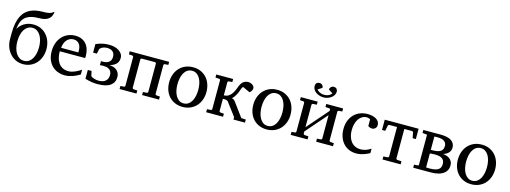

<svg xmlns="http://www.w3.org/2000/svg" viewBox="-11 -1532 6284 2367"><g transform="rotate(15 3130.5 -349.0)"><path d="M405.8 -241.2Q405.8 -283.7 396.5 -322Q387.2 -360.4 369.6 -388.9Q352.1 -417.5 326.2 -434.3Q300.3 -451.2 267.1 -451.2Q231.9 -451.2 205.8 -434.3Q179.7 -417.5 162.4 -388.9Q145 -360.4 136.5 -322Q127.9 -283.7 127.9 -241.2Q127.9 -197.8 137.2 -159.7Q146.5 -121.6 164.3 -92.8Q182.1 -64 208 -47.4Q233.9 -30.8 267.1 -30.8Q301.8 -30.8 327.9 -47.4Q354 -64 371.3 -92.8Q388.7 -121.6 397.2 -159.7Q405.8 -197.8 405.8 -241.2ZM500 -241.2Q500 -188.5 483.4 -142.1Q466.8 -95.7 436.3 -61.5Q405.8 -27.3 362.8 -7.6Q319.8 12.2 267.1 12.2Q212.9 12.2 169.9 -9.3Q127 -30.8 96.7 -66.4Q66.4 -102.1 50.3 -147.5Q34.2 -192.9 34.2 -241.2V-317.9Q34.2 -389.6 44.7 -444.1Q55.2 -498.5 74.7 -538.1Q94.2 -577.6 122.1 -604Q149.9 -630.4 184.1 -646Q218.3 -661.6 258.1 -668.2Q297.9 -674.8 341.8 -674.8Q383.3 -674.8 407.5 -679.7Q431.6 -684.6 444.3 -690.4Q459 -697.3 463.9 -706.1H479Q474.6 -684.6 466.6 -663.3Q458.5 -642.1 440.4 -625Q422.4 -607.9 391.4 -597.4Q360.4 -586.9 310.1 -586.9Q260.3 -586.9 224.4 -578.6Q188.5 -570.3 163.6 -555.9Q138.7 -541.5 123 -522Q107.4 -502.4 97.9 -480Q88.4 -457.5 83.5 -432.9Q78.6 -408.2 75.2 -383.8Q85.4 -402.8 102.3 -422.6Q119.1 -442.4 143.3 -458.3Q167.5 -474.1 198.2 -484.1Q229 -494.1 267.1 -494.1Q321.3 -494.1 364.5 -473.9Q407.7 -453.6 437.7 -419.2Q467.8 -384.8 483.9 -338.9Q500 -293 500 -241.2Z M990.2 -49.8Q969.2 -36.6 946.5 -25.4Q923.8 -14.2 899.7 -5.9Q875.5 2.4 850.6 7.3Q825.7 12.2 800.3 12.2Q754.9 12.2 712.9 -2.7Q670.9 -17.6 638.9 -48.1Q606.9 -78.6 587.6 -125Q568.4 -171.4 568.4 -233.9Q568.4 -292.5 585.9 -340.6Q603.5 -388.7 634.8 -422.6Q666 -456.5 709 -475.3Q752 -494.1 803.2 -494.1Q849.6 -494.1 884.8 -478.5Q919.9 -462.9 943.4 -435.1Q966.8 -407.2 978.5 -369.4Q990.2 -331.5 990.2 -287.1V-273.4Q990.2 -265.6 989.3 -258.8H665Q665 -220.7 673.1 -183.1Q681.2 -145.5 700.2 -115.7Q719.2 -85.9 751.5 -67.4Q783.7 -48.8 832 -48.8Q853.5 -48.8 874.5 -54.4Q895.5 -60.1 915.8 -68.8Q936 -77.6 954.6 -88.6Q973.1 -99.6 990.2 -110.8ZM890.1 -326.2Q890.1 -351.1 884.3 -372.6Q878.4 -394 866.5 -410.2Q854.5 -426.3 836.2 -435.5Q817.9 -444.8 793 -444.8Q768.1 -444.8 746.6 -434.8Q725.1 -424.8 708.7 -406.5Q692.4 -388.2 682.4 -362.3Q672.4 -336.4 670.4 -304.2H890.1Z M1433.6 -133.8Q1433.6 -64 1380.1 -25.9Q1326.7 12.2 1217.3 12.2Q1197.8 12.2 1179.7 10.7Q1161.6 9.3 1142.8 6.3Q1124 3.4 1103.5 -1.5Q1083 -6.3 1058.6 -13.2V-126H1106.4L1118.7 -69.8Q1119.6 -65.4 1124 -60.5Q1128.4 -55.7 1131.3 -54.2Q1135.7 -52.2 1144.3 -48.6Q1152.8 -44.9 1164.3 -41.3Q1175.8 -37.6 1189.5 -34.9Q1203.1 -32.2 1218.3 -32.2Q1277.8 -32.2 1308.6 -59.1Q1339.4 -85.9 1339.4 -134.8Q1339.4 -163.1 1329.1 -180.7Q1318.8 -198.2 1303 -208Q1287.1 -217.8 1267.8 -220.9Q1248.5 -224.1 1230.5 -224.1Q1219.2 -224.1 1211.2 -223.6Q1203.1 -223.1 1197.8 -222.7Q1191.4 -221.7 1187.5 -221.2V-272.9Q1190.9 -272.5 1194.3 -272.5Q1197.3 -272 1200.7 -272H1207.5Q1259.3 -272 1288.3 -293.9Q1317.4 -315.9 1317.4 -362.8Q1317.4 -386.7 1309.6 -403.3Q1301.8 -419.9 1288.3 -430.4Q1274.9 -440.9 1257.1 -445.6Q1239.3 -450.2 1219.2 -450.2Q1204.1 -450.2 1191.4 -447.5Q1178.7 -444.8 1168.9 -440.9Q1159.2 -437 1151.9 -432.4Q1144.5 -427.7 1140.6 -423.8Q1137.2 -420.9 1132.3 -416.7Q1127.4 -412.6 1126.5 -407.2L1114.3 -349.1H1066.4V-458Q1091.8 -469.2 1114.5 -476.3Q1137.2 -483.4 1158 -487.3Q1178.7 -491.2 1198.2 -492.7Q1217.8 -494.1 1237.3 -494.1Q1272.5 -494.1 1304.4 -485.6Q1336.4 -477.1 1360.4 -461.2Q1384.3 -445.3 1398.4 -423.1Q1412.6 -400.9 1412.6 -373Q1412.6 -356.4 1408.2 -339.1Q1403.8 -321.8 1391.8 -305.7Q1379.9 -289.6 1358.2 -275.9Q1336.4 -262.2 1301.3 -252.9Q1331.1 -251.5 1355.5 -242.9Q1379.9 -234.4 1397.2 -219.2Q1414.6 -204.1 1424.1 -182.6Q1433.6 -161.1 1433.6 -133.8Z M1785.2 0V-39.1L1832.5 -42Q1840.8 -43 1845 -47.6Q1849.1 -52.2 1849.1 -57.1V-418Q1849.1 -422.4 1845 -427.7Q1840.8 -433.1 1832.5 -433.1H1666.5Q1658.2 -433.1 1654.3 -427.7Q1650.4 -422.4 1650.4 -418V-57.1Q1650.4 -52.2 1654.3 -47.6Q1658.2 -43 1666.5 -42L1713.4 -39.1V0H1498V-39.1L1540.5 -42Q1549.3 -43 1553.2 -47.6Q1557.1 -52.2 1557.1 -57.1V-424.8Q1557.1 -429.7 1553.2 -434.3Q1549.3 -439 1540.5 -439.9L1498 -442.9V-481.9H2001.5V-442.9L1958.5 -439.9Q1950.2 -439 1946.3 -434.3Q1942.4 -429.7 1942.4 -424.8V-57.1Q1942.4 -52.2 1946.3 -47.6Q1950.2 -43 1958.5 -42L2001.5 -39.1V0Z M2438 -241.2Q2438 -282.2 2429.9 -319.8Q2421.9 -357.4 2405.3 -386.2Q2388.7 -415 2363.8 -432.1Q2338.9 -449.2 2305.2 -449.2Q2270.5 -449.2 2245.1 -432.1Q2219.7 -415 2203.4 -386.2Q2187 -357.4 2179.2 -319.8Q2171.4 -282.2 2171.4 -241.2Q2171.4 -200.7 2179.4 -163.1Q2187.5 -125.5 2204.1 -96.7Q2220.7 -67.9 2245.6 -50.5Q2270.5 -33.2 2304.2 -33.2Q2338.4 -33.2 2363.8 -50.3Q2389.2 -67.4 2405.5 -96.2Q2421.9 -125 2429.9 -162.6Q2438 -200.2 2438 -241.2ZM2542 -240.2Q2542 -187 2525.1 -140.9Q2508.3 -94.7 2477.3 -60.8Q2446.3 -26.9 2402.1 -7.3Q2357.9 12.2 2303.2 12.2Q2248.5 12.2 2204.6 -7.1Q2160.6 -26.4 2129.9 -60.1Q2099.1 -93.8 2082.8 -139.9Q2066.4 -186 2066.4 -240.2Q2066.4 -293.5 2083 -339.8Q2099.6 -386.2 2130.9 -420.7Q2162.1 -455.1 2206.3 -474.6Q2250.5 -494.1 2306.2 -494.1Q2361.8 -494.1 2405.8 -474.1Q2449.7 -454.1 2480 -419.7Q2510.3 -385.3 2526.1 -339.1Q2542 -293 2542 -240.2Z M2951.2 0V-30.8L2833 -188Q2827.6 -195.3 2823 -200.4Q2818.4 -205.6 2810.8 -208.5Q2803.2 -211.4 2791.3 -212.6Q2779.3 -213.9 2759.3 -213.9V-57.1Q2759.3 -52.2 2763.7 -47.6Q2768.1 -43 2776.4 -42L2818.4 -39.1V0H2603V-39.1L2650.4 -42Q2658.7 -43 2662.4 -47.6Q2666 -52.2 2666 -57.1V-424.8Q2666 -429.7 2662.4 -434.3Q2658.7 -439 2650.4 -439.9L2603 -442.9V-481.9H2818.4V-442.9L2776.4 -439.9Q2768.1 -439 2763.7 -434.3Q2759.3 -429.7 2759.3 -424.8V-256.8Q2795.9 -259.3 2819.1 -273.7Q2842.3 -288.1 2861.3 -315.9Q2874 -335 2881.3 -351.6Q2888.7 -368.2 2894.5 -383.8Q2900.4 -399.4 2906 -414.3Q2911.6 -429.2 2921.4 -444.8Q2934.6 -466.8 2957 -480.5Q2979.5 -494.1 3005.4 -494.1Q3023.4 -494.1 3038.6 -489.3Q3053.7 -484.4 3064.7 -476.3Q3075.7 -468.3 3082 -457.8Q3088.4 -447.3 3088.4 -436Q3088.4 -418.9 3080.3 -404.5Q3072.3 -390.1 3055.2 -376L2962.4 -418.9Q2953.6 -410.2 2948 -397.7Q2942.4 -385.3 2937.3 -370.6Q2932.1 -356 2926.3 -340.3Q2920.4 -324.7 2911.1 -310.1Q2903.8 -297.4 2892.6 -280Q2881.3 -262.7 2864.3 -250Q2873 -248 2879.6 -245.1Q2886.2 -242.2 2891.8 -238Q2897.5 -233.9 2902.3 -228Q2907.2 -222.2 2913.1 -214.8L3040 -42L3098.1 -39.1V0Z M3511.7 -241.2Q3511.7 -282.2 3503.7 -319.8Q3495.6 -357.4 3479 -386.2Q3462.4 -415 3437.5 -432.1Q3412.6 -449.2 3378.9 -449.2Q3344.2 -449.2 3318.8 -432.1Q3293.5 -415 3277.1 -386.2Q3260.7 -357.4 3252.9 -319.8Q3245.1 -282.2 3245.1 -241.2Q3245.1 -200.7 3253.2 -163.1Q3261.2 -125.5 3277.8 -96.7Q3294.4 -67.9 3319.3 -50.5Q3344.2 -33.2 3377.9 -33.2Q3412.1 -33.2 3437.5 -50.3Q3462.9 -67.4 3479.2 -96.2Q3495.6 -125 3503.7 -162.6Q3511.7 -200.2 3511.7 -241.2ZM3615.7 -240.2Q3615.7 -187 3598.9 -140.9Q3582 -94.7 3551 -60.8Q3520 -26.9 3475.8 -7.3Q3431.6 12.2 3377 12.2Q3322.3 12.2 3278.3 -7.1Q3234.4 -26.4 3203.6 -60.1Q3172.9 -93.8 3156.5 -139.9Q3140.1 -186 3140.1 -240.2Q3140.1 -293.5 3156.7 -339.8Q3173.3 -386.2 3204.6 -420.7Q3235.8 -455.1 3280 -474.6Q3324.2 -494.1 3379.9 -494.1Q3435.5 -494.1 3479.5 -474.1Q3523.4 -454.1 3553.7 -419.7Q3584 -385.3 3599.9 -339.1Q3615.7 -293 3615.7 -240.2Z M4006.8 0V-39.1L4052.7 -42Q4062 -43 4065.9 -47.6Q4069.8 -52.2 4069.8 -57.1V-356L3833 -84V-57.1Q3833 -52.2 3837.4 -47.6Q3841.8 -43 3850.1 -42L3897 -39.1V0H3682.1V-39.1L3724.1 -42Q3732.4 -43 3736.1 -47.6Q3739.7 -52.2 3739.7 -57.1V-424.8Q3739.7 -429.7 3736.1 -434.3Q3732.4 -439 3724.1 -439.9L3682.1 -442.9V-481.9H3897V-442.9L3850.1 -439.9Q3841.8 -439 3837.4 -434.3Q3833 -429.7 3833 -424.8V-138.2L4069.8 -410.2V-424.8Q4069.8 -429.7 4065.9 -434.3Q4062 -439 4052.7 -439.9L4006.8 -442.9V-481.9H4221.7V-442.9L4179.7 -439.9Q4171.4 -439 4167.2 -434.3Q4163.1 -429.7 4163.1 -424.8V-57.1Q4163.1 -52.2 4167.2 -47.6Q4171.4 -43 4179.7 -42L4221.7 -39.1V0ZM4092.8 -660.2Q4092.8 -636.7 4080.6 -616.7Q4068.4 -596.7 4048.3 -582Q4028.3 -567.4 4003.2 -559.1Q3978 -550.8 3951.7 -550.8Q3925.8 -550.8 3900.4 -558.6Q3875 -566.4 3855 -580.6Q3835 -594.7 3822.8 -614.7Q3810.5 -634.8 3810.5 -659.2Q3810.5 -683.1 3823.7 -696.5Q3836.9 -710 3860.4 -710Q3883.3 -710 3897 -695.8Q3910.6 -681.6 3910.6 -661.1L3856.4 -627Q3859.9 -623 3866.9 -615.7Q3874 -608.4 3885.7 -601.3Q3897.5 -594.2 3913.6 -589.1Q3929.7 -584 3951.7 -584Q3974.6 -584 3991 -589.1Q4007.3 -594.2 4018.6 -601.3Q4029.8 -608.4 4036.4 -615.7Q4043 -623 4046.4 -627L3992.7 -662.1Q3992.7 -671.4 3996.3 -680.2Q4000 -689 4006.6 -695.6Q4013.2 -702.1 4022.2 -706.1Q4031.2 -710 4042.5 -710Q4067.4 -710 4080.1 -695.6Q4092.8 -681.2 4092.8 -660.2Z M4689 -37.1Q4671.9 -28.3 4653.1 -19.3Q4634.3 -10.3 4613 -3.4Q4591.8 3.4 4568.6 7.8Q4545.4 12.2 4520 12.2Q4467.3 12.2 4425 -6.6Q4382.8 -25.4 4353 -58.8Q4323.2 -92.3 4307.1 -138.2Q4291 -184.1 4291 -237.8Q4291 -300.8 4310.5 -348.6Q4330.1 -396.5 4363.3 -429Q4396.5 -461.4 4440.2 -477.8Q4483.9 -494.1 4531.7 -494.1Q4564.9 -494.1 4593.3 -487.5Q4621.6 -481 4642.6 -468.3Q4663.6 -455.6 4675.3 -437Q4687 -418.5 4687 -394Q4687 -379.4 4681.9 -368.4Q4676.8 -357.4 4668.5 -349.9Q4660.2 -342.3 4649.7 -338.6Q4639.2 -335 4627.9 -335Q4611.3 -335 4599.1 -340.6Q4586.9 -346.2 4578.1 -352.1V-439Q4567.4 -444.8 4556.6 -448.5Q4545.9 -452.1 4536.1 -452.1Q4502.4 -452.1 4476.1 -437Q4449.7 -421.9 4431.2 -395Q4412.6 -368.2 4402.8 -331.3Q4393.1 -294.4 4393.1 -251Q4393.1 -209.5 4403.6 -172.9Q4414.1 -136.2 4434.8 -109.1Q4455.6 -82 4486.6 -66.4Q4517.6 -50.8 4559.1 -50.8Q4593.8 -50.8 4625.2 -61.8Q4656.7 -72.8 4689 -94.2Z M5185.5 -481V-349.6H5144.5L5130.4 -420.9Q5129.4 -426.3 5123.8 -429.7Q5118.2 -433.1 5113.8 -433.1H5016.1V-57.1Q5016.1 -52.2 5020 -47.6Q5023.9 -43 5033.2 -42L5085 -39.1V0H4854V-39.1L4905.8 -42Q4915 -43 4918.9 -47.6Q4922.9 -52.2 4922.9 -57.1V-433.1H4825.2Q4820.8 -433.1 4815.2 -429.7Q4809.6 -426.3 4808.6 -420.9L4794.4 -349.6H4753.4V-481Z M5553.7 -358.9Q5553.7 -397.5 5525.1 -418.7Q5496.6 -439.9 5436 -439.9Q5425.3 -439.9 5415 -439.5Q5404.8 -439 5397.9 -438V-269H5418.9Q5457.5 -269 5483.4 -275.1Q5509.3 -281.2 5524.9 -292.7Q5540.5 -304.2 5547.1 -320.8Q5553.7 -337.4 5553.7 -358.9ZM5585.9 -138.2Q5585.9 -183.6 5555.7 -205.3Q5525.4 -227.1 5461.9 -227.1Q5453.6 -227.1 5444.3 -226.6Q5435.1 -226.1 5426.3 -225.3Q5417.5 -224.6 5410.2 -224.1Q5402.8 -223.6 5397.9 -223.1V-44.9Q5405.3 -44.9 5418 -43.9Q5430.7 -43 5439.9 -43Q5481.4 -43 5509.5 -49.1Q5537.6 -55.2 5554.4 -67.1Q5571.3 -79.1 5578.6 -96.9Q5585.9 -114.7 5585.9 -138.2ZM5682.6 -145Q5682.6 -115.2 5673.1 -93Q5663.6 -70.8 5647.2 -54.7Q5630.9 -38.6 5609.6 -27.8Q5588.4 -17.1 5565.4 -11Q5542.5 -4.9 5518.8 -2.4Q5495.1 0 5474.6 0H5245.6V-39.1L5293 -42Q5299.8 -43 5302.2 -46.1Q5304.7 -49.3 5304.7 -53.2V-429.2Q5304.7 -432.1 5302.2 -435.5Q5299.8 -439 5293 -439.9L5245.6 -442.9V-481.9H5464.8Q5560.5 -481.9 5605.2 -450.7Q5649.9 -419.4 5649.9 -363.8Q5649.9 -340.8 5641.8 -323.7Q5633.8 -306.6 5620.6 -293.9Q5607.4 -281.2 5591.3 -272.7Q5575.2 -264.2 5559.1 -258.8Q5582.5 -256.3 5605 -248.8Q5627.4 -241.2 5644.5 -227.5Q5661.6 -213.9 5672.1 -193.6Q5682.6 -173.3 5682.6 -145Z M6122.6 -241.2Q6122.6 -282.2 6114.5 -319.8Q6106.4 -357.4 6089.8 -386.2Q6073.2 -415 6048.3 -432.1Q6023.4 -449.2 5989.7 -449.2Q5955.1 -449.2 5929.7 -432.1Q5904.3 -415 5887.9 -386.2Q5871.6 -357.4 5863.8 -319.8Q5856 -282.2 5856 -241.2Q5856 -200.7 5864 -163.1Q5872.1 -125.5 5888.7 -96.7Q5905.3 -67.9 5930.2 -50.5Q5955.1 -33.2 5988.8 -33.2Q6022.9 -33.2 6048.3 -50.3Q6073.7 -67.4 6090.1 -96.2Q6106.4 -125 6114.5 -162.6Q6122.6 -200.2 6122.6 -241.2ZM6226.6 -240.2Q6226.6 -187 6209.7 -140.9Q6192.9 -94.7 6161.9 -60.8Q6130.9 -26.9 6086.7 -7.3Q6042.5 12.2 5987.8 12.2Q5933.1 12.2 5889.2 -7.1Q5845.2 -26.4 5814.5 -60.1Q5783.7 -93.8 5767.3 -139.9Q5751 -186 5751 -240.2Q5751 -293.5 5767.6 -339.8Q5784.2 -386.2 5815.4 -420.7Q5846.7 -455.1 5890.9 -474.6Q5935.1 -494.1 5990.7 -494.1Q6046.4 -494.1 6090.3 -474.1Q6134.3 -454.1 6164.6 -419.7Q6194.8 -385.3 6210.7 -339.1Q6226.6 -293 6226.6 -240.2Z"/></g></svg>

Font: Charis SIL
Style: Regular
Weight: 400
Foundry: SIL International
Version: Version 4.112